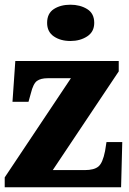

<svg xmlns="http://www.w3.org/2000/svg" viewBox="-20 -795 549 815"><path d="M0 0V-42L281 -463H183Q153 -463 137 -451.5Q121 -440 111 -399L101 -363H33L45 -536H484V-492L204 -73H340Q379 -73 397.5 -88Q416 -103 426 -154L432 -192H499L494 0ZM279 -621Q237 -621 208.5 -640.5Q180 -660 180 -698Q180 -738 208.5 -756.5Q237 -775 279 -775Q320 -775 350 -756.5Q380 -738 380 -698Q380 -660 350 -640.5Q320 -621 279 -621Z"/></svg>

Font: Noto Serif Khmer SemiCondensed Black
Style: Regular
Weight: 900
Width: 4
Designer: Danh Hong and the Monotype Design Team
Foundry: Monotype Imaging Inc.
Version: Version 2.004